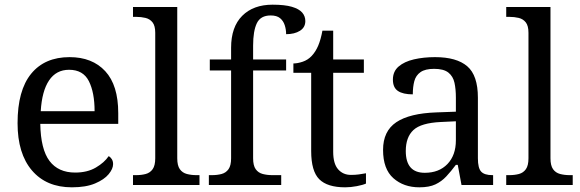

<svg xmlns="http://www.w3.org/2000/svg" viewBox="-20 -790 2479 820"><path d="M287 10Q178 10 116.5 -62Q55 -134 55 -264Q55 -404 113 -475Q171 -546 277 -546Q374 -546 429.5 -486Q485 -426 485 -307V-261H152Q154 -152 191.5 -102.5Q229 -53 301 -53Q353 -53 389.5 -74.5Q426 -96 444 -123Q451 -120 457 -111Q463 -102 463 -89Q463 -69 444 -46Q425 -23 386 -6.5Q347 10 287 10ZM384 -315Q384 -395 359.5 -443.5Q335 -492 275 -492Q220 -492 189.5 -446.5Q159 -401 154 -315Z M548 0V-42H561Q584 -42 602.5 -47Q621 -52 632 -67.5Q643 -83 643 -114V-650Q643 -680 631.5 -694.5Q620 -709 601.5 -713.5Q583 -718 561 -718H548V-760H737V-114Q737 -83 748 -67.5Q759 -52 778 -47Q797 -42 819 -42H832V0Z M872 0V-42H885Q908 -42 926.5 -47Q945 -52 956 -67.5Q967 -83 967 -114V-489H876V-536H967V-586Q967 -675 1014.5 -722.5Q1062 -770 1144 -770Q1196 -770 1226.5 -761Q1257 -752 1270.5 -736.5Q1284 -721 1284 -700Q1284 -673 1261 -658.5Q1238 -644 1202 -644Q1202 -664 1196 -682.5Q1190 -701 1176 -712.5Q1162 -724 1136 -724Q1093 -724 1077 -691Q1061 -658 1061 -595V-536H1202V-489H1061V-114Q1061 -83 1072 -67.5Q1083 -52 1102 -47Q1121 -42 1143 -42H1181V0Z M1454 10Q1378 10 1343.5 -24.5Q1309 -59 1309 -145V-479H1233V-519Q1251 -519 1273 -526.5Q1295 -534 1311 -551Q1328 -569 1339 -595Q1350 -621 1357 -659H1403V-536H1534V-479H1403V-142Q1403 -91 1424 -67Q1445 -43 1479 -43Q1497 -43 1512 -45Q1527 -47 1543 -50V-6Q1530 0 1504 5Q1478 10 1454 10Z M1771 10Q1704 10 1660 -29Q1616 -68 1616 -150Q1616 -230 1672.5 -268Q1729 -306 1844 -310L1927 -313V-373Q1927 -409 1921 -436.5Q1915 -464 1895 -480Q1875 -496 1834 -496Q1796 -496 1776 -482Q1756 -468 1749.5 -443.5Q1743 -419 1743 -387Q1701 -387 1679.5 -401.5Q1658 -416 1658 -450Q1658 -485 1682.5 -506Q1707 -527 1748 -536.5Q1789 -546 1838 -546Q1930 -546 1975.5 -507Q2021 -468 2021 -373V-114Q2021 -72 2035 -57Q2049 -42 2083 -42H2086V0H1951L1935 -86H1927Q1906 -58 1886 -36.5Q1866 -15 1839.5 -2.5Q1813 10 1771 10ZM1794 -52Q1855 -52 1891 -89.5Q1927 -127 1927 -191V-272L1863 -269Q1778 -265 1745.5 -234.5Q1713 -204 1713 -145Q1713 -52 1794 -52Z M2142 0V-42H2155Q2178 -42 2196.5 -47Q2215 -52 2226 -67.5Q2237 -83 2237 -114V-650Q2237 -680 2225.5 -694.5Q2214 -709 2195.5 -713.5Q2177 -718 2155 -718H2142V-760H2331V-114Q2331 -83 2342 -67.5Q2353 -52 2372 -47Q2391 -42 2413 -42H2426V0Z"/></svg>

Font: Noto Naskh Arabic UI
Style: Regular
Weight: 400
Designer: Monotype Design Team, David Williams, Mohamad Dakak and Nizar Qandah
Foundry: Monotype Imaging Inc.
Version: Version 2.014